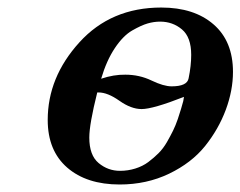

<svg xmlns="http://www.w3.org/2000/svg" viewBox="-20 -476 635 507"><path d="M106 -159.2Q106 -272 189.5 -364Q272.9 -456.1 405.8 -456.1Q492.7 -456.1 543.9 -411.6Q595.2 -367.2 595.2 -286.1Q595.2 -237.3 576.2 -186Q557.1 -134.8 521.5 -90.3Q485.8 -45.9 426.5 -17.3Q367.2 11.2 295.9 11.2Q209 11.2 157.5 -33.4Q106 -78.1 106 -159.2ZM215.8 -112.8Q215.8 -65.9 240.5 -45.4Q265.1 -24.9 296.9 -24.9Q317.9 -24.9 337.4 -31Q356.9 -37.1 371.6 -48.1Q386.2 -59.1 398.7 -71.5Q411.1 -84 420.7 -100.6Q430.2 -117.2 437 -131.1Q443.8 -145 449.5 -161.6Q455.1 -178.2 458 -188.2Q460.9 -198.2 463.9 -209L465.8 -220.2Q383.8 -188 354 -188Q326.2 -188 295.2 -210Q264.2 -231.9 240.2 -231.9H236.8Q215.8 -147.9 215.8 -112.8ZM247.1 -268.1Q280.3 -279.3 311 -278.8Q348.1 -278.8 380.1 -263.4Q412.1 -248 433.1 -248Q474.1 -248 478 -269Q484.9 -302.2 484.9 -331.1Q484.9 -377.9 460.4 -398.4Q436 -418.9 402.8 -418.9Q386.7 -418.9 369.9 -414.1Q353 -409.2 329.1 -395.5Q305.2 -381.8 283.2 -348.9Q261.2 -315.9 247.1 -268.1Z"/></svg>

Font: CMU Serif
Style: BoldItalic
Weight: 700
Italic angle: -14.04°
Version: Version 0.7.0